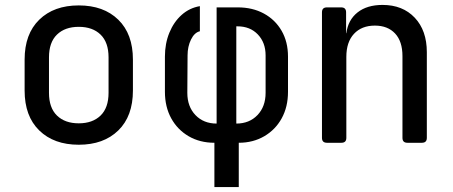

<svg xmlns="http://www.w3.org/2000/svg" viewBox="-20 -580 1840 780"><path d="M300 8Q199 8 139.5 -50Q80 -108 80 -212V-338Q80 -442 139.5 -500Q199 -558 300 -558Q401 -558 460.5 -500Q520 -442 520 -338V-212Q520 -108 460.5 -50Q401 8 300 8ZM300 -79Q356 -79 388.5 -110.5Q421 -142 421 -203V-347Q421 -408 388.5 -439.5Q356 -471 300 -471Q244 -471 211.5 -439.5Q179 -408 179 -347V-203Q179 -142 211.5 -110.5Q244 -79 300 -79Z M851 180V0Q792 0 746.5 -26.5Q701 -53 675.5 -99.5Q650 -146 650 -207V-350Q650 -403 668 -447Q686 -491 718 -519.5Q750 -548 792 -555V-453Q770 -448 756 -419.5Q742 -391 742 -355L741 -203Q741 -147 774 -112.5Q807 -78 860 -78V-550H946Q1006 -550 1052 -525Q1098 -500 1124 -455Q1150 -410 1150 -350V-207Q1150 -146 1124.5 -99.5Q1099 -53 1053.5 -26.5Q1008 0 950 0V180ZM940 -78Q993 -78 1026 -112.5Q1059 -147 1059 -203V-355Q1059 -407 1027.5 -440Q996 -473 945 -473H940Z M1308 0Q1288 0 1288 -20V-530Q1288 -550 1308 -550H1366Q1386 -550 1386 -530V-445H1387Q1394 -499 1432.5 -529.5Q1471 -560 1534 -560Q1616 -560 1665 -508Q1714 -456 1714 -368V-20Q1714 0 1694 0H1635Q1615 0 1615 -20V-352Q1615 -412 1585 -444Q1555 -476 1503 -476Q1449 -476 1418 -442.5Q1387 -409 1387 -349V-20Q1387 0 1367 0Z"/></svg>

Font: Pitagon Sans Mono Medium
Style: Regular
Weight: 500
Monospace: yes
Designer: Travis Tran
Foundry: Pitagon
Version: Version 1.001; ttfautohint (v1.8.4.7-5d5b);gftools[0.9.26]